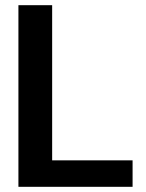

<svg xmlns="http://www.w3.org/2000/svg" viewBox="-20 -720 561 740"><path d="M51 0V-700H181V-102H491V0Z"/></svg>

Font: HostGroteskBold
Style: Bold
Weight: 700
Designer: Doukan Karapınar based on Poppins by Indian Type Foundry, Jonny Pinhorn
Foundry: Element Type
Version: Version 1.001; ttfautohint (v1.8.4.7-5d5b)